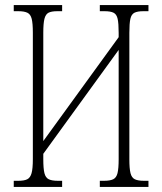

<svg xmlns="http://www.w3.org/2000/svg" viewBox="-20 -734 636 754"><path d="M34 0V-24H52Q75 -24 87 -30Q99 -36 104 -54Q109 -72 109 -109V-606Q109 -642 104.5 -660Q100 -678 87.5 -684Q75 -690 52 -690H34V-714H224V-690H205Q182 -690 170.5 -684Q159 -678 154.5 -660Q150 -642 150 -606V-180L446 -588V-605Q446 -642 442 -660Q438 -678 426 -684Q414 -690 391 -690H372V-714H563V-690H543Q520 -690 508 -684Q496 -678 492 -660Q488 -642 488 -605V-108Q488 -72 492.5 -54Q497 -36 509.5 -30Q522 -24 545 -24H563V0H372V-24H389Q412 -24 424.5 -30Q437 -36 441.5 -54Q446 -72 446 -109V-538L150 -130V-109Q150 -72 154.5 -54Q159 -36 171.5 -30Q184 -24 207 -24H224V0Z"/></svg>

Font: Noto Serif ExtraCondensed ExtraLight
Style: Regular
Weight: 200
Width: 2
Designer: Monotype Design Team
Foundry: Monotype Imaging Inc.
Version: Version 2.015